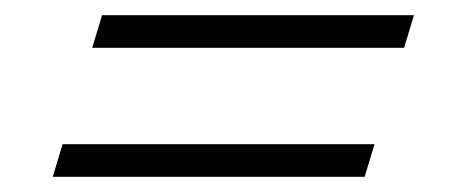

<svg xmlns="http://www.w3.org/2000/svg" viewBox="-20 -383 615 253"><path d="M114.5 -363H525.5L512.5 -320H101.5ZM62.5 -193H473.5L460.5 -150H49.5Z"/></svg>

Font: Newsreader 72pt
Style: Bold Italic
Weight: 700
Italic angle: -17°
Designer: Hugues Gentile
Foundry: Production Type
Version: Version 1.003; ttfautohint (v1.8.3)